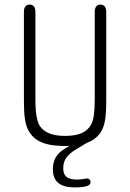

<svg xmlns="http://www.w3.org/2000/svg" viewBox="-20 -625 566 835"><path d="M442 -186V-574Q442 -589 435.5 -597Q429 -605 417 -605Q405 -605 398.5 -597Q392 -589 392 -574V-193Q392 -153 388.5 -126Q385 -99 377 -85Q364 -59 336 -46.5Q308 -34 263 -34Q222 -34 195.5 -44.5Q169 -55 153 -77Q144 -92 139 -119.5Q134 -147 134 -193V-574Q134 -589 127.5 -597Q121 -605 109 -605Q97 -605 90.5 -597Q84 -589 84 -574V-186Q84 -136 88.5 -106.5Q93 -77 104 -57Q123 -22 161 -6Q199 10 263 10Q322 10 358 -3.5Q394 -17 415 -45Q430 -66 436 -97.5Q442 -129 442 -186ZM358 -4H310Q255 20 232.5 45.5Q210 71 210 112Q210 190 304 190Q340 190 357 184.5Q374 179 374 167Q374 160 369.5 155.5Q365 151 358 151Q357 151 356 151.5Q355 152 353 152Q342 154 333 155Q324 156 315 156Q284 156 269.5 144.5Q255 133 255 107Q255 77 270.5 58Q286 39 310 25Q334 11 358 -4Z"/></svg>

Font: Beiruti Light
Style: Regular
Weight: 300
Designer: Arlette Boutros
Foundry: Boutros
Version: Version 1.41